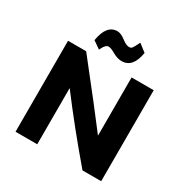

<svg xmlns="http://www.w3.org/2000/svg" viewBox="-187 -999 1124 1157"><g transform="rotate(30 374.5 -420.5)"><path d="M265 -680 213 -716Q232 -832 307 -832Q332 -832 365 -806Q394 -784 414 -784Q427 -784 434 -793Q441 -802 460 -841L513 -800Q495 -688 417 -688Q387 -688 354 -707Q324 -725 307 -725Q287 -725 270 -690Q268 -685 265 -680ZM77 0V-633H203Q431 -345 519 -228V-633H673V0H543Q376 -195 228 -391V0Z"/></g></svg>

Font: Tajawal Black
Style: Regular
Weight: 900
Designer: Boutros Fonts
Foundry: Created by Boutros International 2017
Version: Version 1.700